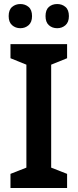

<svg xmlns="http://www.w3.org/2000/svg" viewBox="-20 -984 385 953"><path d="M313 -51H32V-121L111 -152V-663L32 -695V-765H313V-695L234 -663V-152L313 -121ZM23 -904Q23 -935 40 -949.5Q57 -964 81 -964Q105 -964 122 -949.5Q139 -935 139 -904Q139 -874 122 -859Q105 -844 81 -844Q57 -844 40 -859Q23 -874 23 -904ZM206 -904Q206 -935 222.5 -949.5Q239 -964 264 -964Q288 -964 305 -949.5Q322 -935 322 -904Q322 -874 305 -859Q288 -844 264 -844Q239 -844 222.5 -859Q206 -874 206 -904Z"/></svg>

Font: Noto Sans Tamil UI SemiCondensed SemiBold
Style: Regular
Weight: 600
Width: 4
Designer: Jelle Bosma - Monotype Design Team
Foundry: Monotype Imaging Inc.
Version: Version 2.004; ttfautohint (v1.8.4.7-5d5b)